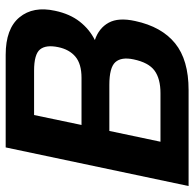

<svg xmlns="http://www.w3.org/2000/svg" viewBox="-24 -660 684 676"><g transform="rotate(-90 318.0 -322.0)"><path d="M1 0 137 -644H463Q555 -644 595 -595.5Q635 -547 618 -470Q607 -418 580 -383.5Q553 -349 515 -330Q557 -316 576 -281.5Q595 -247 582 -188Q562 -95 503.5 -47.5Q445 0 339 0ZM216 -377H382Q431 -377 456.5 -398.5Q482 -420 490 -459Q499 -502 482 -523Q465 -544 407 -544H251ZM157 -99H328Q379 -99 407.5 -120Q436 -141 447 -194Q456 -237 437 -258Q418 -279 357 -279H195Z"/></g></svg>

Font: Kanit Medium
Style: Italic
Weight: 500
Italic angle: -12°
Designer: Katatrad Team
Foundry: CadsonDemak
Version: Version 2.000; ttfautohint (v1.8.3)